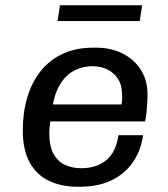

<svg xmlns="http://www.w3.org/2000/svg" viewBox="-20 -703 640 733"><path d="M276.2 10Q214.8 10 167.4 -12.4Q120 -34.8 93.5 -82.6Q67 -130.5 67 -205Q67 -272.5 83.8 -329.8Q100.5 -387 134.1 -430Q167.8 -473 218.4 -497Q269 -521 335.8 -521H347.5Q404 -521 448.4 -498.5Q492.8 -476 518 -436Q543.2 -396 543.2 -342Q543.2 -332.2 542.4 -314.4Q541.5 -296.5 539.6 -276.6Q537.8 -256.8 533.8 -239.5H128.5L177.2 -273.8Q173.2 -250.2 170.8 -230.5Q168.2 -210.8 168.2 -194Q168.2 -142.8 185.4 -113.6Q202.5 -84.5 230.2 -72.6Q258 -60.8 289.5 -60.8Q349 -60.8 386.1 -91.8Q423.2 -122.8 432 -186.8H526.2Q518 -127.5 487.2 -83.4Q456.5 -39.2 405.8 -14.6Q355 10 284.2 10ZM179.5 -289.8 137.8 -304.2H444Q446.5 -320.2 446.2 -327.8Q446 -335.2 446 -341.5Q446 -377.8 430.6 -401.6Q415.2 -425.5 389.8 -437.9Q364.2 -450.2 334 -450.2Q293.5 -450.2 261.1 -432.2Q228.8 -414.2 208 -378.8Q187.2 -343.2 179.5 -289.8ZM199.8 -622.5 208.8 -683H522.5L513.5 -622.5Z"/></svg>

Font: Chivo Mono Medium
Style: Italic
Weight: 500
Italic angle: -8.05°
Monospace: yes
Designer: Hector Gatti
Foundry: Omnibus-Type
Version: Version 1.008